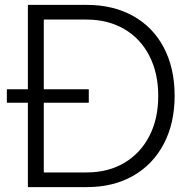

<svg xmlns="http://www.w3.org/2000/svg" viewBox="-20 -765 783 785"><path d="M94 -345H8V-400H94V-745H335Q443 -745 524.5 -699.5Q606 -654 650 -570Q694 -486 694 -373Q694 -261 649.5 -176.5Q605 -92 524 -46Q443 0 335 0H94ZM334 -60Q422 -60 488 -99Q554 -138 590.5 -208.5Q627 -279 627 -373Q627 -466 590.5 -537Q554 -608 487.5 -646.5Q421 -685 334 -685H159V-400H343V-345H159V-60Z"/></svg>

Font: Eudoxus Sans Light
Style: Regular
Weight: 300
Designer: Stijn de Vries
Foundry: tokotype
Version: Version 2.005